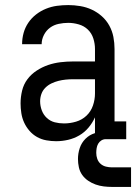

<svg xmlns="http://www.w3.org/2000/svg" viewBox="-20 -548 540 756"><path d="M201 8Q182 8 162.5 4.5Q143 1 126 -8.5Q109 -18 96 -33Q83 -48 75 -65.5Q67 -83 64 -102.5Q61 -122 61 -141Q61 -166 67 -191Q73 -216 88 -236Q103 -256 124.5 -270Q146 -284 169.5 -292Q193 -300 218 -303Q243 -306 268 -306H354V-355Q354 -376 347.5 -396.5Q341 -417 326 -431.5Q311 -446 290 -452Q269 -458 249 -458Q230 -458 211 -454Q192 -450 177 -439Q162 -428 153 -410.5Q144 -393 144 -374Q144 -374 144 -374Q144 -374 144 -374H67Q67 -374 67 -374Q67 -374 67 -374Q67 -397 73 -418.5Q79 -440 91.5 -458.5Q104 -477 122 -491Q140 -505 161 -513.5Q182 -522 204 -525Q226 -528 249 -528Q272 -528 296 -524Q320 -520 341.5 -510Q363 -500 381 -484Q399 -468 410.5 -447Q422 -426 426.5 -402.5Q431 -379 431 -355V-70H477V0H354V-86Q344 -64 328.5 -45.5Q313 -27 292.5 -15Q272 -3 248.5 2.5Q225 8 201 8ZM232 -62Q256 -62 279.5 -69Q303 -76 320.5 -92.5Q338 -109 346 -132.5Q354 -156 354 -180V-236H268Q253 -236 238.5 -234.5Q224 -233 210 -229.5Q196 -226 182.5 -219.5Q169 -213 158.5 -202.5Q148 -192 143 -178Q138 -164 138 -149Q138 -131 144.5 -113.5Q151 -96 164.5 -83.5Q178 -71 195.5 -66.5Q213 -62 232 -62ZM421 188Q405 188 388.5 186Q372 184 356.5 178.5Q341 173 327 163.5Q313 154 303.5 140.5Q294 127 290.5 110.5Q287 94 287 78Q287 56 294 35Q301 14 316.5 -1.5Q332 -17 353 -23.5Q374 -30 396 -30V0Q387 0 379 5Q371 10 366.5 18Q362 26 360.5 35.5Q359 45 359 54Q359 66 363 77.5Q367 89 376 97Q385 105 397 108Q409 111 421 111H496V188Z"/></svg>

Font: Iosevka Gothic
Style: Regular
Weight: 400
Monospace: yes
Designer: Belleve Invis
Foundry: Belleve Invis
Version: Version 15.5.1; ttfautohint (v1.8.4)